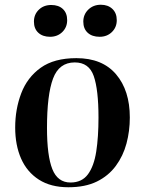

<svg xmlns="http://www.w3.org/2000/svg" viewBox="-20 -775 611 809"><path d="M268 14Q194 14 144 -18Q94 -50 69 -106.5Q44 -163 44 -238Q44 -315 69.5 -382Q95 -449 151.5 -489.5Q208 -530 302 -530Q411 -530 469 -462Q527 -394 527 -280Q527 -223 513 -170.5Q499 -118 468 -76Q437 -34 388 -10Q339 14 268 14ZM277 -6Q325 -6 350.5 -40.5Q376 -75 385.5 -136.5Q395 -198 395 -280Q395 -397 375 -454.5Q355 -512 295 -512Q229 -512 203.5 -444Q178 -376 178 -236Q178 -119 200.5 -62.5Q223 -6 277 -6ZM331 -684Q331 -714 352 -734.5Q373 -755 405 -755Q435 -755 453.5 -737.5Q472 -720 472 -690Q472 -660 451.5 -640Q431 -620 400 -620Q368 -620 349.5 -637Q331 -654 331 -684ZM123 -684Q123 -714 143.5 -734Q164 -754 196 -754Q227 -754 245 -737Q263 -720 263 -690Q263 -660 242.5 -640Q222 -620 191 -620Q160 -620 141.5 -637Q123 -654 123 -684Z"/></svg>

Font: Literata 72pt SemiBold
Style: Italic
Weight: 600
Italic angle: -2°
Designer: Latin by Veronika Burian and Jose Scaglione. Greek by Irene Vlachou. Cyrillic by Vera Evstafieva
Foundry: TypeTogether
Version: Version 3.002